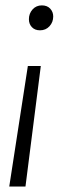

<svg xmlns="http://www.w3.org/2000/svg" viewBox="-20 -493 258 710"><path d="M127.9 -380.9Q108.9 -380.9 97.9 -392.6Q86.9 -404.3 86.9 -421.9Q86.9 -442.9 100.3 -458Q113.8 -473.1 134.8 -473.1Q154.3 -473.1 165.5 -461.2Q176.8 -449.2 176.8 -432.1Q176.8 -411.1 163.1 -396Q149.4 -380.9 127.9 -380.9ZM130.9 -249 74.2 196.8H14.2L83 -249Z"/></svg>

Font: Fira Sans Compressed Light
Style: Italic
Weight: 300
Width: 3
Italic angle: -8°
Designer: Carrois Corporate & Edenspiekermann AG
Foundry: Carrois Corporate GbR & Edenspiekermann AG
Version: Version 4.203;PS 004.203;hotconv 1.0.88;makeotf.lib2.5.64775